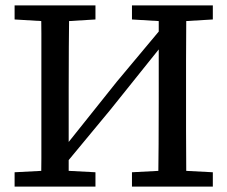

<svg xmlns="http://www.w3.org/2000/svg" viewBox="-20 -690 841 710"><path d="M132 0Q133 -52 133 -103.5Q133 -155 133 -207Q133 -259 133 -311V-360Q133 -412 133 -463.5Q133 -515 133 -567Q133 -619 132 -670H236Q235 -593 234.5 -515.5Q234 -438 234 -360V0ZM565 0Q566 -77 566.5 -156Q567 -235 567 -321V-670H669Q669 -619 668.5 -567.5Q668 -516 668 -464Q668 -412 668 -360V-311Q668 -260 668 -208Q668 -156 668.5 -104Q669 -52 669 0ZM34 0V-53L168 -60H200L333 -53V0ZM34 -618V-670H333V-618L200 -610H168ZM468 0V-53L601 -60H633L767 -53V0ZM468 -618V-670H767V-618L633 -610H601ZM195 -51 189 -145H218L412 -388L606 -620L613 -526H582L388 -284Z"/></svg>

Font: Source Serif 4
Style: Regular
Weight: 400
Designer: Frank Grießhammer
Foundry: Adobe Systems Incorporated
Version: Version 4.004;hotconv 1.0.116;makeotfexe 2.5.65601